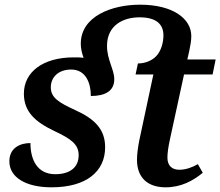

<svg xmlns="http://www.w3.org/2000/svg" viewBox="-20 -790 941 820"><path d="M200 10C348 10 429 -57 429 -161C429 -236 387 -281 301 -320C231 -352 197 -373 197 -417C197 -460 229 -493 284 -493C348 -493 368 -433 368 -380C430 -380 468 -402 468 -451V-452C468 -493 437 -535 437 -594C437 -682 506 -716 576 -716C648 -716 678 -686 678 -639C678 -606 667 -571 647 -550C630 -532 601 -519 569 -519L559 -472H635L575 -191C570 -166 565 -132 565 -108C565 -29 613 10 687 10C754 10 804 -18 846 -52L825 -89C803 -76 774 -65 746 -65C715 -65 695 -82 695 -117C695 -137 699 -164 706 -196L766 -472H888L901 -536H780L788 -571C793 -595 797 -616 797 -636C797 -710 719 -770 578 -770C460 -770 325 -722 325 -603C325 -582 330 -562 337 -543C324 -545 310 -545 295 -545C164 -545 82 -483 82 -390C82 -312 131 -269 213 -230C283 -197 316 -174 316 -127C316 -74 277 -46 216 -46C139 -46 110 -108 110 -179C68 -179 20 -160 20 -101C20 -32 91 10 200 10Z"/></svg>

Font: Noto Serif SemiBold
Style: Italic
Weight: 600
Italic angle: -12°
Designer: Monotype Design Team
Foundry: Monotype Imaging Inc.
Version: Version 2.014